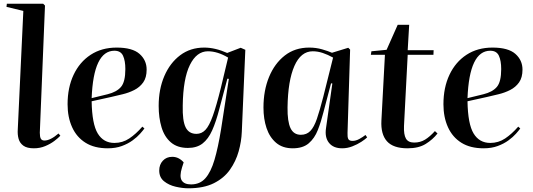

<svg xmlns="http://www.w3.org/2000/svg" viewBox="-20 -787 2878 1037"><path d="M106 -728 15 -750 17 -767H213L223 -757L195 -70Q195 -48 200.5 -38Q206 -28 220 -28Q252 -28 296 -66L306 -54Q295 -42 274 -26Q253 -10 224.5 2Q196 14 163 14Q126 14 106.5 0Q87 -14 80.5 -37Q74 -60 76 -88Z M610 -530Q695 -530 733.5 -496Q772 -462 772 -411Q772 -368 753.5 -342Q735 -316 705.5 -301Q676 -286 642.5 -278Q609 -270 579 -263L475 -240Q477 -117 508 -66Q539 -15 598 -15Q642 -15 678 -39Q714 -63 749 -103L760 -93Q752 -82 736.5 -64.5Q721 -47 696.5 -29Q672 -11 638.5 1.5Q605 14 562 14Q490 14 442 -16Q394 -46 369.5 -100Q345 -154 345 -224Q345 -314 377.5 -383Q410 -452 469.5 -491Q529 -530 610 -530ZM657 -414Q657 -459 644.5 -486Q632 -513 598 -513Q485 -513 475 -257L561 -278Q610 -290 633.5 -317.5Q657 -345 657 -414Z M1216 -361 1208 -362 1165 -200Q1147 -130 1126 -83Q1105 -36 1074 -12Q1043 12 995 12Q938 12 903 -18Q868 -48 852.5 -99.5Q837 -151 837 -215Q837 -305 867.5 -376Q898 -447 953 -488.5Q1008 -530 1083 -530Q1142 -530 1207 -501L1280 -529L1305 -518L1286 -75Q1284 -23 1269 30.5Q1254 84 1222 129.5Q1190 175 1135 202.5Q1080 230 997 230Q966 230 929 221.5Q892 213 866 192Q840 171 840 134Q840 102 859.5 81Q879 60 910 60Q929 60 944.5 68Q960 76 972 90L963 118Q948 166 961.5 187.5Q975 209 1012 209Q1060 209 1089.5 175.5Q1119 142 1138.5 76Q1158 10 1174 -89ZM1041 -64Q1069 -64 1089.5 -85.5Q1110 -107 1129.5 -161.5Q1149 -216 1173 -313L1212 -476Q1155 -510 1103 -510Q1042 -510 1005.5 -436Q969 -362 967 -217Q965 -135 982.5 -99.5Q1000 -64 1041 -64Z M1857 -69Q1856 -47 1861 -36.5Q1866 -26 1884 -26Q1902 -26 1921 -36.5Q1940 -47 1954 -58L1963 -45Q1953 -35 1931.5 -21Q1910 -7 1883 3.5Q1856 14 1828 14Q1780 14 1756.5 -16Q1733 -46 1741 -96L1775 -336L1768 -337L1727 -181Q1714 -129 1696.5 -84.5Q1679 -40 1647.5 -13Q1616 14 1561 14Q1506 14 1471 -16Q1436 -46 1419.5 -95.5Q1403 -145 1403 -206Q1403 -298 1433 -371Q1463 -444 1518 -487Q1573 -530 1650 -530Q1687 -530 1720 -520.5Q1753 -511 1773 -502L1861 -529L1871 -519ZM1605 -59Q1636 -59 1656 -79.5Q1676 -100 1691.5 -145Q1707 -190 1726 -264L1779 -476Q1750 -492 1723 -501Q1696 -510 1669 -510Q1605 -510 1570 -430.5Q1535 -351 1533 -207Q1532 -131 1549 -95Q1566 -59 1605 -59Z M1986 -510 2068 -518 2128 -653H2190L2182 -516H2322L2321 -491H2182L2162 -107Q2160 -60 2172.5 -38.5Q2185 -17 2217 -17Q2250 -17 2276 -33Q2302 -49 2329 -79L2343 -66Q2317 -33 2279 -9.5Q2241 14 2181 14Q2104 14 2070 -24Q2036 -62 2040 -136L2059 -491H1983Z M2640 -530Q2725 -530 2763.5 -496Q2802 -462 2802 -411Q2802 -368 2783.5 -342Q2765 -316 2735.5 -301Q2706 -286 2672.5 -278Q2639 -270 2609 -263L2505 -240Q2507 -117 2538 -66Q2569 -15 2628 -15Q2672 -15 2708 -39Q2744 -63 2779 -103L2790 -93Q2782 -82 2766.5 -64.5Q2751 -47 2726.5 -29Q2702 -11 2668.5 1.5Q2635 14 2592 14Q2520 14 2472 -16Q2424 -46 2399.5 -100Q2375 -154 2375 -224Q2375 -314 2407.5 -383Q2440 -452 2499.5 -491Q2559 -530 2640 -530ZM2687 -414Q2687 -459 2674.5 -486Q2662 -513 2628 -513Q2515 -513 2505 -257L2591 -278Q2640 -290 2663.5 -317.5Q2687 -345 2687 -414Z"/></svg>

Font: Literata 72pt SemiBold
Style: Italic
Weight: 600
Italic angle: -2°
Designer: Latin by Veronika Burian and Jose Scaglione. Greek by Irene Vlachou. Cyrillic by Vera Evstafieva
Foundry: TypeTogether
Version: Version 3.002